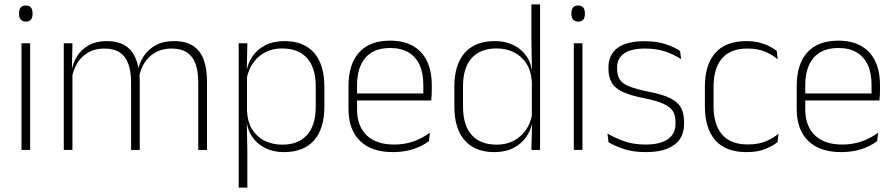

<svg xmlns="http://www.w3.org/2000/svg" viewBox="-20 -684 4083 876"><path d="M78 0V-486.5H117.5V0ZM98 -585.5Q82.5 -585.5 74.8 -594.5Q67 -603.5 67 -620.5V-624.5Q67 -641 74.8 -650Q82.5 -659 98 -659Q113 -659 120.8 -650Q128.5 -641 128.5 -624.5V-620.5Q128.5 -603 120.8 -594.2Q113 -585.5 98 -585.5Z M884.5 0V-308.5Q884.5 -356.5 872.8 -391Q861 -425.5 834 -444Q807 -462.5 762 -462.5Q720.5 -462.5 689.5 -445Q658.5 -427.5 639.2 -397.2Q620 -367 614 -328.5L602.5 -361.5H609.5Q615 -396.5 635.5 -427.5Q656 -458.5 690.2 -477.5Q724.5 -496.5 773 -496.5Q828 -496.5 861.2 -474.5Q894.5 -452.5 909.5 -411.2Q924.5 -370 924.5 -312V0ZM271 0V-486.5H310.5L308 -362L310.5 -360.5V0ZM578 0V-308Q578 -356.5 566 -391Q554 -425.5 527.5 -444Q501 -462.5 456 -462.5Q413.5 -462.5 382.2 -444.5Q351 -426.5 332.2 -395.2Q313.5 -364 307 -324L295 -356H306Q311 -394 330.8 -426Q350.5 -458 384.5 -477.2Q418.5 -496.5 467 -496.5Q533.5 -496.5 569.2 -462Q605 -427.5 614 -359.5Q616 -348.5 616.8 -337.5Q617.5 -326.5 617.5 -315V0Z M1275.5 10Q1227 10 1189.5 -8.8Q1152 -27.5 1129.5 -61.5Q1107 -95.5 1104.5 -141H1091.5L1107 -177.5Q1109.5 -126.5 1131.5 -92.2Q1153.5 -58 1189 -41Q1224.5 -24 1267.5 -24Q1341.5 -24 1381 -68.2Q1420.5 -112.5 1420.5 -197V-289.5Q1420.5 -374 1381.2 -418.5Q1342 -463 1266.5 -463Q1223.5 -463 1189.8 -445.2Q1156 -427.5 1134.2 -396Q1112.5 -364.5 1105 -322.5L1092 -354H1104Q1109.5 -393.5 1131.2 -425.8Q1153 -458 1189.8 -477.2Q1226.5 -496.5 1277.5 -496.5Q1366.5 -496.5 1413.2 -442.8Q1460 -389 1460 -287.5V-199Q1460 -97 1412.8 -43.5Q1365.5 10 1275.5 10ZM1069 172V-486.5H1108.5L1106 -361L1107 -346V-138.5L1106 -128L1108.5 4.5V172Z M1773 10Q1675 10 1622.5 -41.2Q1570 -92.5 1570 -187V-290.5Q1570 -391.5 1618.5 -445Q1667 -498.5 1760 -498.5Q1822 -498.5 1864.2 -474.2Q1906.5 -450 1928.2 -404.8Q1950 -359.5 1950 -295.5V-278Q1950 -265.5 1949.5 -252.8Q1949 -240 1947.5 -225.5H1911Q1911.5 -245.5 1911.5 -263.2Q1911.5 -281 1911.5 -296Q1911.5 -350.5 1894.2 -388Q1877 -425.5 1843.2 -445.2Q1809.5 -465 1760 -465Q1686 -465 1647.5 -421Q1609 -377 1609 -293V-245V-239V-184.5Q1609 -147 1620 -117.5Q1631 -88 1652.2 -67.2Q1673.5 -46.5 1705 -35.5Q1736.5 -24.5 1778 -24.5Q1825 -24.5 1865.5 -38.5Q1906 -52.5 1941.5 -78.5L1937 -40Q1906.5 -17 1864.8 -3.5Q1823 10 1773 10ZM1590 -225.5V-257.5H1937.5V-225.5Z M2235.5 10Q2147 10 2100 -43.8Q2053 -97.5 2053 -199V-287.5Q2053 -389 2100.2 -442.8Q2147.5 -496.5 2237.5 -496.5Q2286 -496.5 2323.8 -477.8Q2361.5 -459 2383.8 -425.2Q2406 -391.5 2408.5 -345.5H2421.5L2406.5 -309.5Q2403.5 -360.5 2381.5 -394.5Q2359.5 -428.5 2324.2 -445.8Q2289 -463 2245.5 -463Q2171.5 -463 2132 -419Q2092.5 -375 2092.5 -290V-197.5Q2092.5 -112.5 2132 -68.2Q2171.5 -24 2246.5 -24Q2290 -24 2323.8 -41.8Q2357.5 -59.5 2379.5 -91.2Q2401.5 -123 2408 -164.5L2421 -132.5H2409.5Q2404 -93 2382 -60.8Q2360 -28.5 2323.2 -9.2Q2286.5 10 2235.5 10ZM2404.5 0 2407.5 -126.5 2406.5 -140V-347L2407 -359L2404.5 -497.5V-664H2444V0Z M2598 0V-486.5H2637.5V0ZM2618 -585.5Q2602.5 -585.5 2594.8 -594.5Q2587 -603.5 2587 -620.5V-624.5Q2587 -641 2594.8 -650Q2602.5 -659 2618 -659Q2633 -659 2640.8 -650Q2648.5 -641 2648.5 -624.5V-620.5Q2648.5 -603 2640.8 -594.2Q2633 -585.5 2618 -585.5Z M2927 10Q2868.5 10 2826 -4.2Q2783.5 -18.5 2756.5 -35L2751.5 -74.5Q2787.5 -53.5 2829.5 -39Q2871.5 -24.5 2926.5 -24.5Q2991 -24.5 3026.5 -48.5Q3062 -72.5 3062 -119V-127Q3062 -157 3050 -176.8Q3038 -196.5 3007 -210.5Q2976 -224.5 2918.5 -236Q2857 -248 2821.5 -264.5Q2786 -281 2771 -306.8Q2756 -332.5 2756 -371.5V-376Q2756 -434 2797 -465Q2838 -496 2920.5 -496Q2977 -496 3017.5 -482.2Q3058 -468.5 3083 -451L3087.5 -414Q3056 -435 3015.8 -448.8Q2975.5 -462.5 2922.5 -462.5Q2878.5 -462.5 2850.5 -452Q2822.5 -441.5 2809 -422.2Q2795.5 -403 2795.5 -376V-371.5Q2795.5 -340.5 2807.8 -321.2Q2820 -302 2850.8 -289.8Q2881.5 -277.5 2935 -266.5Q2998.5 -254.5 3034.8 -237.5Q3071 -220.5 3086 -194.2Q3101 -168 3101 -128.5V-118.5Q3101 -55.5 3055.8 -22.8Q3010.5 10 2927 10Z M3386 10Q3291 10 3243.5 -44.2Q3196 -98.5 3196 -199.5V-287.5Q3196 -388.5 3243.5 -442.5Q3291 -496.5 3386 -496.5Q3419.5 -496.5 3445.8 -489.5Q3472 -482.5 3491.5 -472.2Q3511 -462 3524 -451.5L3528 -413.5Q3504.5 -434 3471 -448.2Q3437.5 -462.5 3389.5 -462.5Q3313 -462.5 3274.2 -417.5Q3235.5 -372.5 3235.5 -287V-200.5Q3235.5 -116 3274.2 -70.5Q3313 -25 3391 -25Q3440.5 -25 3474.5 -39.5Q3508.5 -54 3532 -74L3527.5 -35.5Q3507 -19 3472.5 -4.5Q3438 10 3386 10Z M3818 10Q3720 10 3667.5 -41.2Q3615 -92.5 3615 -187V-290.5Q3615 -391.5 3663.5 -445Q3712 -498.5 3805 -498.5Q3867 -498.5 3909.2 -474.2Q3951.5 -450 3973.2 -404.8Q3995 -359.5 3995 -295.5V-278Q3995 -265.5 3994.5 -252.8Q3994 -240 3992.5 -225.5H3956Q3956.5 -245.5 3956.5 -263.2Q3956.5 -281 3956.5 -296Q3956.5 -350.5 3939.2 -388Q3922 -425.5 3888.2 -445.2Q3854.5 -465 3805 -465Q3731 -465 3692.5 -421Q3654 -377 3654 -293V-245V-239V-184.5Q3654 -147 3665 -117.5Q3676 -88 3697.2 -67.2Q3718.5 -46.5 3750 -35.5Q3781.5 -24.5 3823 -24.5Q3870 -24.5 3910.5 -38.5Q3951 -52.5 3986.5 -78.5L3982 -40Q3951.5 -17 3909.8 -3.5Q3868 10 3818 10ZM3635 -225.5V-257.5H3982.5V-225.5Z"/></svg>

Font: Anek Odia Medium ExtraLight
Style: Regular
Weight: 250
Version: Version 1.003